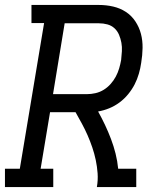

<svg xmlns="http://www.w3.org/2000/svg" viewBox="-30 -755 650 775"><path d="M-10 0V-74H50L148 -662H97V-735H369Q399 -735 427 -728.5Q455 -722 478 -707Q501 -692 516.5 -668.5Q532 -645 539 -618Q546 -591 545.5 -561.5Q545 -532 540 -502Q537 -480 530.5 -457.5Q524 -435 513.5 -414.5Q503 -394 487.5 -375Q472 -356 452.5 -341.5Q433 -327 411 -318Q389 -309 366 -305Q381 -278 394 -250.5Q407 -223 418 -194Q429 -165 436.5 -135Q444 -105 447 -74H520V0H361Q366 -28 364 -55.5Q362 -83 356.5 -109Q351 -135 342.5 -160Q334 -185 323.5 -209Q313 -233 300.5 -256Q288 -279 275 -302H172L134 -74H185V0ZM321 -375Q338 -375 355.5 -379Q373 -383 388.5 -392.5Q404 -402 416.5 -416Q429 -430 437.5 -446Q446 -462 451 -479Q456 -496 459 -513Q461 -531 462 -548.5Q463 -566 460 -582.5Q457 -599 450.5 -614.5Q444 -630 432 -641Q420 -652 403.5 -656.5Q387 -661 369 -661H231L184 -375Z"/></svg>

Font: Iosevka Curly Slab ExObl
Style: Regular
Weight: 400
Width: 7
Italic angle: -9°
Monospace: yes
Designer: Belleve Invis
Foundry: Belleve Invis
Version: Version 11.1.0; ttfautohint (v1.8.3)